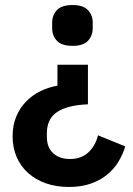

<svg xmlns="http://www.w3.org/2000/svg" viewBox="-20 -554 526 762"><path d="M254 188Q203 188 162 173.5Q121 159 91.5 132.5Q62 106 46 69Q30 32 30 -13Q30 -57 44.5 -91.5Q59 -126 84 -151.5Q109 -177 141 -192.5Q173 -208 208 -214V-297H329V-140Q249 -137 207.5 -110Q166 -83 166 -25V-11Q166 31 191 54Q216 77 258 77Q303 77 331 50.5Q359 24 369 -17L477 27Q468 58 450.5 87Q433 116 406 138.5Q379 161 341 174.5Q303 188 254 188ZM268 -372Q225 -372 206 -392Q187 -412 187 -443V-464Q187 -494 206 -514Q225 -534 268 -534Q310 -534 329 -514Q348 -494 348 -464V-443Q348 -412 329 -392Q310 -372 268 -372Z"/></svg>

Font: IBM Plex Sans Thai SemiBold
Style: Regular
Weight: 600
Designer: Mike Abbink, Paul van der Laan, Pieter van Rosmalen, Ben Mitchell, Mark Frömberg
Foundry: Bold Monday
Version: Version 1.1